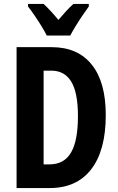

<svg xmlns="http://www.w3.org/2000/svg" viewBox="-20 -953 599 973"><path d="M516 -370Q516 -191 442.5 -95.5Q369 0 232 0H64V-714H242Q374 -714 445 -625.5Q516 -537 516 -370ZM375 -364Q375 -484 341 -539.5Q307 -595 240 -595H201V-120H231Q305 -120 340 -180Q375 -240 375 -364ZM217 -773Q207 -793 190.5 -820Q174 -847 155.5 -874Q137 -901 122 -920V-933H201Q235 -902 276 -852Q299 -879 316 -897.5Q333 -916 352 -933H430V-920Q416 -901 398 -874.5Q380 -848 363.5 -821Q347 -794 336 -773Z"/></svg>

Font: Noto Sans Armenian ExtraCondensed
Style: Bold
Weight: 700
Width: 2
Designer: Monotype Design Team
Foundry: Monotype Imaging Inc.
Version: Version 2.008; ttfautohint (v1.8.4.7-5d5b)